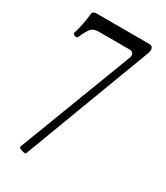

<svg xmlns="http://www.w3.org/2000/svg" viewBox="-158 -486 645 747"><g transform="rotate(30 164.5 -112.0)"><path d="M52 180 247 -331Q252 -341 248 -350.5Q244 -360 232 -360H92Q70 -360 59.5 -348.5Q49 -337 33 -301Q31 -296 21.5 -299Q12 -302 12 -308Q25 -348 31 -400Q30 -408 35 -412.5Q40 -417 50 -417H286Q304 -417 304 -399Q304 -393 301 -384L84 192Q84 193 79 193Q74 193 67.5 191Q61 189 56 186Q51 183 52 180Z"/></g></svg>

Font: Junicode Cond Light
Style: Regular
Weight: 300
Width: 3
Designer: Peter S. Baker
Version: Version 2.201